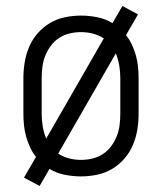

<svg xmlns="http://www.w3.org/2000/svg" viewBox="-20 -580 540 640"><path d="M112 40 60 12 100 -57Q88 -72 80 -89.5Q72 -107 67 -125Q62 -143 60 -162Q58 -181 58 -200V-320Q58 -347 62.5 -373.5Q67 -400 77.5 -424.5Q88 -449 106 -469.5Q124 -490 147 -503.5Q170 -517 196.5 -522.5Q223 -528 250 -528Q277 -528 304.5 -522.5Q332 -517 355 -503L388 -560L440 -532L400 -463Q412 -448 420 -430.5Q428 -413 433 -395Q438 -377 440 -358Q442 -339 442 -320V-200Q442 -173 437.5 -146.5Q433 -120 422.5 -95.5Q412 -71 394 -50.5Q376 -30 353 -16.5Q330 -3 303.5 2.5Q277 8 250 8Q223 8 195.5 2.5Q168 -3 145 -17ZM134 -118 326 -452Q309 -463 289.5 -468Q270 -473 250 -473Q231 -473 212 -468.5Q193 -464 177 -453.5Q161 -443 149.5 -427.5Q138 -412 131 -394.5Q124 -377 121.5 -358Q119 -339 119 -320V-200Q119 -179 122.5 -158Q126 -137 134 -118ZM250 -47Q269 -47 288 -51.5Q307 -56 323 -66.5Q339 -77 350.5 -92.5Q362 -108 369 -125.5Q376 -143 378.5 -162Q381 -181 381 -200V-320Q381 -341 377.5 -362Q374 -383 366 -402L174 -68Q191 -57 210.5 -52Q230 -47 250 -47Z"/></svg>

Font: Iosevka Custom Light
Style: Regular
Weight: 300
Monospace: yes
Designer: Belleve Invis
Foundry: Belleve Invis
Version: Version 27.3.5